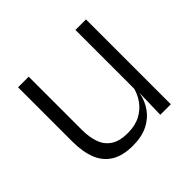

<svg xmlns="http://www.w3.org/2000/svg" viewBox="-127 -629 780 780"><g transform="rotate(-45 262.5 -239.0)"><path d="M64 -487.5H125V-181.5Q125 -138.5 136.8 -106.8Q148.5 -75 175.5 -57.8Q202.5 -40.5 248 -40.5Q290.5 -40.5 321.2 -56.8Q352 -73 371.2 -101.2Q390.5 -129.5 397 -164.5L409.5 -120H396Q389.5 -84.5 368.8 -54.8Q348 -25 312.8 -7.2Q277.5 10.5 227 10.5Q168.5 10.5 132.8 -11.5Q97 -33.5 80.5 -75Q64 -116.5 64 -175.5ZM393.5 -487.5H454V0H393.5L396.5 -120.5L393.5 -123.5Z"/></g></svg>

Font: Anek Malayalam Medium Light
Style: Regular
Weight: 300
Version: Version 1.003